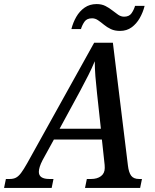

<svg xmlns="http://www.w3.org/2000/svg" viewBox="-70 -924 760 944"><path d="M-50 0 -41 -44H-22Q-4 -44 8.5 -50.5Q21 -57 33.5 -73.5Q46 -90 64 -122L393 -714H485L559 -110Q563 -76 575 -60Q587 -44 614 -44H628L619 0H348L357 -44H378Q408 -44 426.5 -58Q445 -72 445 -98Q445 -105 444.5 -113Q444 -121 443 -127L431 -238H195L139 -136Q121 -101 121 -79Q121 -44 173 -44H193L184 0ZM323 -475 223 -291H426L407 -466Q402 -511 399 -549Q396 -587 396 -623Q381 -587 364.5 -554.5Q348 -522 323 -475ZM520 -772Q494 -772 475 -781Q456 -790 441 -802.5Q426 -815 412 -824.5Q398 -834 383 -834Q357 -834 345.5 -817.5Q334 -801 328 -781H281Q289 -813 305 -841Q321 -869 346 -886.5Q371 -904 405 -904Q430 -904 448.5 -894.5Q467 -885 482 -873Q497 -861 511 -851.5Q525 -842 540 -842Q565 -842 576.5 -858.5Q588 -875 594 -895H641Q633 -863 617 -835Q601 -807 577 -789.5Q553 -772 520 -772Z"/></svg>

Font: Noto Serif SemiCondensed Medium
Style: Italic
Weight: 500
Width: 4
Italic angle: -12°
Designer: Monotype Design Team
Foundry: Monotype Imaging Inc.
Version: Version 2.013